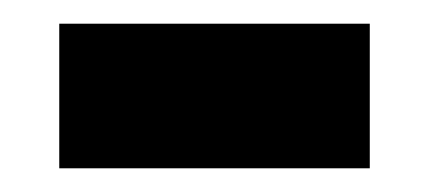

<svg xmlns="http://www.w3.org/2000/svg" viewBox="-20 -349 362 162"><path d="M30 -207V-329H292V-207Z"/></svg>

Font: Noto IKEA Simplified Chinese
Style: Bold
Weight: 700
Designer: Monotype Design Team
Foundry: Monotype Imaging Inc.
Version: Version 1.100